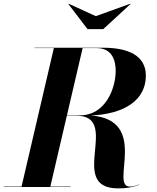

<svg xmlns="http://www.w3.org/2000/svg" viewBox="-58 -1007 844 1034"><path d="M458 -920 311.5 -987 310 -985.5 413.5 -850H498L645 -985.5L643.5 -987ZM-37.5 -2V0H322.5V-2H213L302 -384H352.5C598.5 -384 299.5 7.5 577.5 7.5C623.5 7.5 656.5 2 692.5 -12L691.5 -13.5C674.5 -7 657 -2 641 -2C531.5 -2 750 -361 432 -385C613 -393 727.5 -468 727.5 -600C727.5 -710 628.5 -750 497.5 -750H127.5V-748H232L58 -2ZM462.5 -748C550.5 -748 565 -674 565 -625C565 -536 513.5 -386 372.5 -386H302.5L387 -748Z"/></svg>

Font: Bodoni* 96pt
Style: Bold Italic
Weight: 700
Italic angle: -13°
Version: Version 2.3